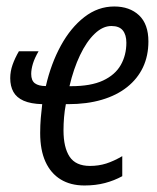

<svg xmlns="http://www.w3.org/2000/svg" viewBox="-20 -565 485 595"><path d="M241.7 9.8Q198.7 9.8 168 -9Q137.2 -27.8 120.8 -64Q104.5 -100.1 104.5 -152.3Q104.5 -177.2 106.4 -199.5Q108.4 -221.7 110.8 -242.2Q75.2 -243.2 53.2 -252.9Q31.2 -262.7 21.5 -280.3Q11.7 -297.9 11.7 -322.8Q11.7 -343.8 19 -364.5Q26.4 -385.3 38.6 -406.2H99.6Q87.4 -385.3 82 -367.7Q76.7 -350.1 76.7 -335.9Q76.7 -315.4 88.1 -306.9Q99.6 -298.3 122.1 -298.3Q138.2 -368.2 168.7 -423.8Q199.2 -479.5 241.5 -512.2Q283.7 -544.9 334 -544.9Q381.8 -544.9 410.9 -517.6Q439.9 -490.2 439.9 -436.5Q439.9 -392.1 423.1 -356.4Q406.2 -320.8 374 -295.2Q341.8 -269.5 295.7 -255.9Q249.5 -242.2 190.9 -242.2H184.1Q180.2 -222.2 178.5 -201.7Q176.8 -181.2 176.8 -161.1Q176.8 -107.9 195.8 -79.3Q214.8 -50.8 258.8 -50.8Q285.6 -50.8 309.3 -58.3Q333 -65.9 358.9 -81.1V-19Q334 -5.4 305.2 2.2Q276.4 9.8 241.7 9.8ZM195.3 -297.9H200.2Q261.7 -297.9 299.3 -315.4Q336.9 -333 354.2 -363.5Q371.6 -394 371.6 -432.6Q371.6 -457 360.6 -470.7Q349.6 -484.4 325.2 -484.4Q298.3 -484.4 273.2 -460.2Q248 -436 228 -394Q208 -352.1 195.3 -297.9Z"/></svg>

Font: Open Sans Condensed
Style: Italic
Weight: 400
Width: 3
Italic angle: -12°
Designer: Monotype Design Team
Foundry: Monotype Imaging Inc.
Version: Version 3.000